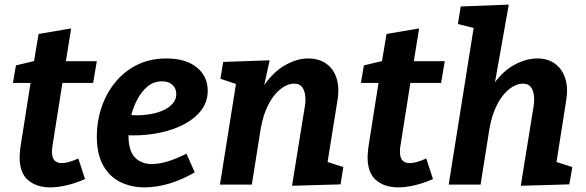

<svg xmlns="http://www.w3.org/2000/svg" viewBox="-20 -799 2536 831"><path d="M197 12Q139 12 102 -19Q65 -50 65 -118Q65 -128 66 -137.5Q67 -147 68 -159L115 -458L129 -440H36L49 -516L150 -540L124 -515L147 -652L288 -676L262 -515L252 -534H399L383 -440H235L253 -458L207 -167Q206 -163 205.5 -156.5Q205 -150 205 -143Q205 -116 216 -104.5Q227 -93 248 -93Q262 -93 280.5 -98.5Q299 -104 319 -113L348 -24Q307 -6 268.5 3Q230 12 197 12Z M606 12Q548 12 501 -11Q454 -34 426.5 -83Q399 -132 399 -210Q399 -274 419.5 -334.5Q440 -395 478.5 -442.5Q517 -490 573 -518Q629 -546 700 -546Q784 -546 831.5 -507.5Q879 -469 879 -406Q879 -359 852 -323Q825 -287 779.5 -262.5Q734 -238 676.5 -225.5Q619 -213 557 -213Q546 -213 537.5 -213.5Q529 -214 522 -214L529 -303Q540 -302 550.5 -301Q561 -300 572 -300Q603 -300 633.5 -305.5Q664 -311 688.5 -322.5Q713 -334 728 -351.5Q743 -369 743 -392Q743 -416 726.5 -431.5Q710 -447 681 -447Q646 -447 619.5 -425.5Q593 -404 574.5 -369Q556 -334 546 -293Q536 -252 536 -213Q536 -147 563.5 -118Q591 -89 637 -89Q670 -89 708 -101Q746 -113 787 -134L823 -53Q768 -21 712.5 -4.5Q657 12 606 12Z M1244 5 1298 -330Q1304 -361 1301 -385Q1298 -409 1287 -423Q1276 -437 1253 -437Q1232 -437 1209.5 -424Q1187 -411 1166.5 -385.5Q1146 -360 1130 -320.5Q1114 -281 1106 -227L1070 0H932L1012 -503L1061 -416L934 -458L946 -531L1147 -538L1110 -368L1066 -292Q1087 -381 1128 -437Q1169 -493 1218.5 -519.5Q1268 -546 1313 -546Q1360 -546 1392 -523.5Q1424 -501 1437 -459.5Q1450 -418 1440 -361L1394 -74L1335 -118L1466 -76L1454 -1Z M1703 12Q1645 12 1608 -19Q1571 -50 1571 -118Q1571 -128 1572 -137.5Q1573 -147 1574 -159L1621 -458L1635 -440H1542L1555 -516L1656 -540L1630 -515L1653 -652L1794 -676L1768 -515L1758 -534H1905L1889 -440H1741L1759 -458L1713 -167Q1712 -163 1711.5 -156.5Q1711 -150 1711 -143Q1711 -116 1722 -104.5Q1733 -93 1754 -93Q1768 -93 1786.5 -98.5Q1805 -104 1825 -113L1854 -24Q1813 -6 1774.5 3Q1736 12 1703 12Z M2234 5 2288 -330Q2294 -361 2291 -385Q2288 -409 2277 -423Q2266 -437 2243 -437Q2222 -437 2199.5 -424Q2177 -411 2156.5 -385.5Q2136 -360 2120 -320.5Q2104 -281 2096 -227L2060 0H1922L2033 -697L2050 -673L1962 -695L1974 -771L2182 -779L2109 -368L2057 -292Q2078 -382 2118.5 -438Q2159 -494 2209 -520Q2259 -546 2305 -546Q2351 -546 2382 -523.5Q2413 -501 2426.5 -459.5Q2440 -418 2430 -361L2385 -75L2326 -118L2457 -76L2444 -1Z"/></svg>

Font: Bitter Thin
Style: Bold Italic
Weight: 700
Italic angle: -9°
Version: Version 3.021